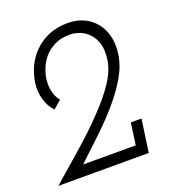

<svg xmlns="http://www.w3.org/2000/svg" viewBox="-123 -751 754 843"><g transform="rotate(-20 254.0 -329.0)"><path d="M140 -51Q192 -100 244.5 -149.5Q297 -199 340 -249Q384 -300 414 -351.5Q444 -403 451 -456Q457 -498 448.5 -534.5Q440 -571 418 -599Q397 -626 364 -642Q331 -658 288 -658Q240 -658 201.5 -642.5Q163 -627 135 -600Q106 -573 88.5 -537Q71 -501 65 -461Q59 -421 70 -382.5Q81 -344 105 -321L142 -353Q125 -374 119 -401Q113 -428 117 -461Q120 -482 130 -507Q140 -532 159 -555Q178 -577 207.5 -592Q237 -607 280 -607Q301 -607 324.5 -598.5Q348 -590 366 -571Q385 -552 394.5 -521Q404 -490 397 -444Q390 -397 355 -344.5Q320 -292 266 -237Q213 -181 145 -121.5Q77 -62 6 0H428L450 -153H400L386 -51Z"/></g></svg>

Font: Josefin Slab Medium
Style: Italic
Weight: 500
Italic angle: -12°
Version: Version 2.000